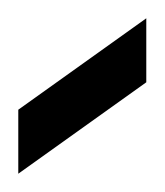

<svg xmlns="http://www.w3.org/2000/svg" viewBox="-25 -595 180 210"><g transform="rotate(90 65.0 -490.0)"><path d="M150 -420H80L-20 -560H50Z"/></g></svg>

Font: Iceland
Style: Regular
Weight: 400
Designer: Cyreal (www.cyreal.org)
Foundry: Cyreal (www.cyreal.org)
Version: Version 1.001